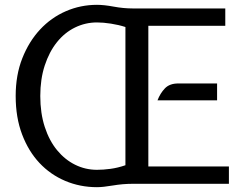

<svg xmlns="http://www.w3.org/2000/svg" viewBox="-20 -762 999 796"><path d="M382 14Q312 14 250.5 -12Q189 -38 143.5 -86.5Q98 -135 71.5 -205Q45 -275 45 -364Q45 -451 72.5 -520.5Q100 -590 146 -639.5Q192 -689 253 -715.5Q314 -742 382 -742Q411 -742 451.5 -734.5Q492 -727 530 -727H914V-655H595V-72H929V0H530Q489 0 448 7Q407 14 382 14ZM382 -669Q334 -669 291 -648Q248 -627 216 -587Q184 -547 165.5 -490.5Q147 -434 147 -364Q147 -293 165.5 -236Q184 -179 216.5 -139.5Q249 -100 291.5 -79Q334 -58 382 -58Q408 -58 438 -62Q468 -66 500 -77V-650Q472 -659 440 -664Q408 -669 382 -669ZM880 -416V-346H633Q644 -375 663.5 -395.5Q683 -416 719 -416Z"/></svg>

Font: Expletus Sans
Style: Regular
Weight: 400
Designer: Jasper de Waard
Foundry: Designtown
Version: Version 7.028